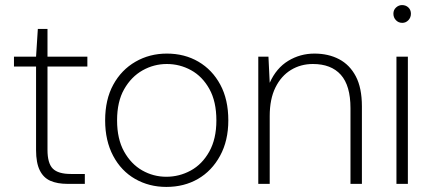

<svg xmlns="http://www.w3.org/2000/svg" viewBox="-20 -724 1703 756"><path d="M246 0Q206 0 178.5 -12Q151 -24 136.5 -53.5Q122 -83 122 -133V-462H35V-501H122L129 -610H167V-501H324V-462H167V-134Q167 -81 188 -60Q209 -39 259 -39H314V0Z M635 12Q567 12 512 -19.5Q457 -51 425.5 -110.5Q394 -170 394 -250Q394 -332 426 -390.5Q458 -449 513.5 -481Q569 -513 637 -513Q707 -513 761.5 -481Q816 -449 847.5 -390.5Q879 -332 879 -250Q879 -170 846.5 -110.5Q814 -51 759.5 -19.5Q705 12 635 12ZM635 -28Q686 -28 731 -52.5Q776 -77 804 -127Q832 -177 832 -250Q832 -324 804.5 -373.5Q777 -423 732.5 -447.5Q688 -472 637 -472Q586 -472 541.5 -447Q497 -422 469 -373Q441 -324 441 -250Q441 -177 468.5 -127.5Q496 -78 540 -53Q584 -28 635 -28Z M997 0V-501H1037L1042 -398Q1068 -456 1115 -484.5Q1162 -513 1218 -513Q1273 -513 1315 -491Q1357 -469 1381 -423.5Q1405 -378 1405 -305V0H1360V-298Q1360 -387 1322 -429.5Q1284 -472 1212 -472Q1164 -472 1125.5 -448.5Q1087 -425 1064.5 -379.5Q1042 -334 1042 -267V0Z M1541 0V-501H1586V0ZM1564 -634Q1549 -634 1539 -644.5Q1529 -655 1529 -670Q1529 -685 1539.5 -694.5Q1550 -704 1563 -704Q1578 -704 1588 -694.5Q1598 -685 1598 -670Q1598 -655 1588 -644.5Q1578 -634 1564 -634Z"/></svg>

Font: DM Sans 18pt ExtraLight
Style: Regular
Weight: 250
Designer: Colophon Foundry, Jonny Pinhorn
Foundry: Colophon Foundry
Version: Version 4.004;gftools[0.9.30]